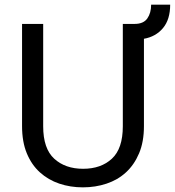

<svg xmlns="http://www.w3.org/2000/svg" viewBox="-20 -800 753 827"><path d="M75 -697H166V-256Q166 -160 213.5 -116.5Q261 -73 338 -73Q415 -73 462 -116.5Q509 -160 509 -256V-697H560Q598 -697 614.5 -720.5Q631 -744 631 -780H713Q713 -716 682 -679Q651 -642 600 -633V-257Q600 -189 579 -139.5Q558 -90 522.5 -57.5Q487 -25 439 -9Q391 7 337 7Q283 7 235.5 -9Q188 -25 152 -57.5Q116 -90 95.5 -139.5Q75 -189 75 -257Z"/></svg>

Font: Poppins
Style: Regular
Weight: 400
Designer: Ninad Kale (Devanagari), Jonny Pinhorn (Latin)
Foundry: Indian Type Foundry
Version: Version 3.002 2017